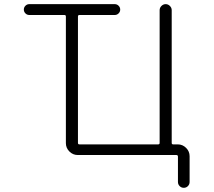

<svg xmlns="http://www.w3.org/2000/svg" viewBox="-20 -774 1040 932"><path d="M122.1 -753.9H537.1Q547.9 -753.9 555.7 -746.1Q563.5 -738.3 563.5 -727.5Q563.5 -716.8 555.7 -709Q547.9 -701.2 537.1 -701.2H365.2Q358.4 -701.2 358.4 -693.4V-80.1Q358.4 -73.2 365.2 -73.2H748Q754.9 -73.2 754.9 -80.1V-724.6Q754.9 -736.3 763.7 -745.1Q772.5 -753.9 784.2 -753.9Q795.9 -753.9 804.7 -745.1Q813.5 -736.3 813.5 -724.6V-80.1Q813.5 -73.2 820.3 -73.2H842.8Q866.2 -73.2 883.3 -56.2Q900.4 -39.1 900.4 -15.6V109.4Q900.4 121.1 892.1 129.4Q883.8 137.7 872.1 137.7Q860.4 137.7 852.1 129.4Q843.8 121.1 843.8 109.4V-13.7Q843.8 -21.5 835.9 -21.5H357.4Q334 -21.5 316.9 -38.6Q299.8 -55.7 299.8 -79.1V-693.4Q299.8 -701.2 293 -701.2H122.1Q111.3 -701.2 103.5 -709Q95.7 -716.8 95.7 -727.5Q95.7 -738.3 103.5 -746.1Q111.3 -753.9 122.1 -753.9Z"/></svg>

Font: Rounded Mgen+ 2m light
Style: Regular
Weight: 200
Designer: [Source Han Sans]
Ryoko NISHIZUKA  (kana & ideographs); Paul D. Hunt (Latin, Greek & Cyrillic); Wenlong ZHANG  (bopomofo
Version: Version 1.059.20150602